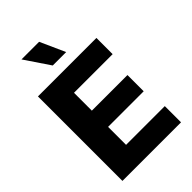

<svg xmlns="http://www.w3.org/2000/svg" viewBox="-270 -1034 1136 1136"><g transform="rotate(-45 298.0 -465.5)"><path d="M53.7 -707H543V-571.3H219.7V-421.9H517.6V-286.1H219.7V-135.7H543.9V0H53.7ZM139.6 -930.7H287.1L357.4 -774.4H245.1Z"/></g></svg>

Font: Pretendard GOV ExtraBold
Style: Regular
Weight: 800
Designer: Base glyphs from Inter by Rasmus Andersson; Hangeul glyphs from Noto Sans CJK(Source Han Sans) by Jang Soo-young and Kan
Foundry: Kil Hyung-jin
Version: Version 1.309